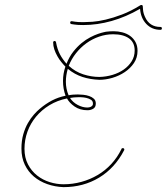

<svg xmlns="http://www.w3.org/2000/svg" viewBox="-20 -756 682 785"><path d="M239.6 9.1Q204.4 7.8 173.2 -3.3Q141.9 -14.3 118.5 -34.2Q95.1 -54 81.4 -82.7Q67.7 -111.3 67.7 -148.4Q67.7 -181 75.2 -207Q82.7 -233.1 94.1 -252.9Q105.5 -272.8 118.5 -287.4Q131.5 -302.1 142.6 -311.2Q167.3 -332 193 -345.4Q218.8 -358.7 248 -364.6Q237.6 -393.2 237.6 -425.1Q237.6 -455.1 247.4 -483.7Q239.6 -491.5 230.8 -502.3Q222 -513 214.5 -526.4Q207 -539.7 202.1 -554Q197.3 -568.4 197.3 -582.7Q197.3 -587.2 202.5 -588.5Q207.7 -588.5 209 -583.3Q214.2 -554.7 224.9 -534.2Q235.7 -513.7 252 -495.4Q263 -523.4 279.3 -544.3Q295.6 -565.1 313.5 -579.8Q331.4 -594.4 349 -603.5Q366.5 -612.6 380.9 -617.5Q395.2 -622.4 404.3 -624.3Q413.4 -626.3 413.4 -626.3Q429 -628.3 444.7 -628.3Q462.9 -628.3 480.5 -623.7Q498 -619.1 511.7 -609.4Q525.4 -599.6 533.9 -584.3Q542.3 -569 542.3 -548.2Q542.3 -520.2 527.7 -498.4Q513 -476.6 490.2 -461.3Q467.4 -446 439.8 -437.8Q412.1 -429.7 386.7 -429.7Q349 -431 317.1 -441.4Q285.2 -451.8 257.2 -474.6Q249.3 -447.9 249.3 -421.9Q249.3 -392.6 260.4 -366.5Q270.2 -368.5 279.6 -369.1Q289.1 -369.8 298.2 -369.8Q307.9 -369.8 320.6 -368.5Q333.3 -367.2 344.7 -363.3Q356.1 -359.4 363.9 -352.2Q371.7 -345.1 371.7 -332.7Q371.7 -317.7 361.3 -311.5Q350.9 -305.3 337.9 -305.3Q306.6 -305.3 284.8 -320.6Q263 -335.9 253.9 -353.5Q214.8 -345.7 182.6 -326.2Q150.4 -306.6 127.6 -279.3Q104.8 -252 92.4 -218.1Q80.1 -184.2 80.1 -147.8Q80.1 -111.3 94.4 -84Q108.7 -56.6 131.8 -38.4Q154.9 -20.2 183.3 -11.4Q211.6 -2.6 239.6 -2.6Q277.3 -2.6 312.8 -12.4Q348.3 -22.1 379.2 -40.4Q410.2 -58.6 434.9 -85.3Q459.6 -112 476.6 -146.5Q477.2 -150.4 481.8 -150.4Q488.3 -150.4 488.3 -143.9Q488.3 -143.2 488 -142.9Q487.6 -142.6 487.6 -141.9Q449.9 -69 385.4 -29.9Q321 9.1 239.6 9.1ZM359.4 -326.8Q360 -328.8 360 -332.7Q360 -343.1 351.6 -348.3Q343.1 -353.5 332.7 -355.8Q322.3 -358.1 312.8 -358.4Q303.4 -358.7 302.1 -358.7Q291 -358.7 282.2 -357.7Q273.4 -356.8 266.3 -355.5Q277.3 -337.9 297.5 -327.1Q317.7 -316.4 336.6 -316.4Q353.5 -316.4 359.4 -326.8ZM386.7 -441.4Q414.1 -442.1 440.1 -449.9Q466.1 -457.7 486 -471.7Q505.9 -485.7 518.2 -505.2Q530.6 -524.7 530.6 -549.5Q530.6 -582.7 507.2 -599.3Q483.7 -615.9 442.7 -615.9Q412.8 -615.9 384.8 -606.1Q356.8 -596.4 333 -579.1Q309.2 -561.8 290.7 -538.4Q272.1 -515 261.1 -487Q287.1 -462.9 320.3 -452.1Q353.5 -441.4 386.7 -441.4ZM636.1 -634.1Q600.9 -634.1 578.1 -658.2Q555.3 -682.3 552.7 -720.1Q495.4 -686.8 436.5 -670.2Q377.6 -653.6 320.3 -653.6Q297.5 -653.6 284.8 -655.6Q272.1 -657.6 271.5 -657.6Q266.9 -658.9 266.9 -663.4Q266.9 -669.3 272.8 -669.3H274.1Q279.3 -668 286.5 -667.3Q298.2 -665.4 320.3 -665.4Q334.6 -665.4 358.1 -667Q381.5 -668.6 412.1 -675.8Q442.7 -682.9 478.8 -696.6Q515 -710.3 554.7 -735Q555.3 -735.7 557.3 -735.7Q563.8 -735.7 563.8 -729.8Q563.8 -729.2 564.8 -715.8Q565.8 -702.5 572.9 -686.8Q591.1 -645.8 636.1 -645.8Q641.9 -645.8 641.9 -640Q641.9 -634.1 636.1 -634.1Z"/></svg>

Font: League Script
Style: League Script
Weight: 400
Foundry: Haley Fiege
Version: Version 1.001